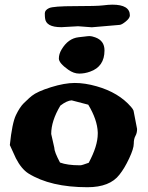

<svg xmlns="http://www.w3.org/2000/svg" viewBox="-20 -785 632 820"><path d="M460 -765.1Q534.2 -765.1 534.7 -719.7Q534.7 -707.5 517.3 -693.4Q500 -679.2 490.7 -678.7L372.1 -668.5L313.5 -672.9L242.2 -668.9H241.7Q175.8 -668.9 172.4 -707.5Q171.4 -714.4 171.4 -728Q171.4 -741.7 189.2 -750.2Q207 -758.8 300.8 -758.8Q394.5 -758.8 419.4 -762Q444.3 -765.1 460 -765.1ZM386.7 -625.5Q426.3 -611.3 426.3 -569.8Q426.3 -500.5 364.7 -479Q341.8 -470.7 318.4 -470.7Q294.9 -470.7 271.5 -487.3Q231.4 -515.6 231.4 -534.9Q231.4 -554.2 242.7 -573.2Q271 -621.1 315.9 -626Q333.5 -627.9 341.3 -628.9Q355 -630.9 363.3 -630.9Q371.6 -630.9 386.7 -625.5ZM397.5 -219.7Q395.5 -273.9 356.9 -337.9L286.1 -356.4Q266.1 -355.5 237.8 -334Q198.7 -268.6 198.7 -212.9L211.9 -154.3V-153.8Q211.9 -136.7 236.3 -90.8Q268.1 -79.1 319.8 -79.1H323.7Q329.6 -79.1 358.9 -89.8Q397.5 -161.6 397.5 -213.9Q397.5 -214.4 397.5 -215.3ZM22 -165.5Q31.7 -259.8 48.3 -293.9Q64.9 -328.1 81.5 -344.2Q98.1 -360.4 104.2 -365.7Q110.4 -371.1 115.7 -375.5Q139.6 -394.5 197.8 -412.6Q255.9 -430.7 299.3 -430.7Q342.8 -430.7 392.6 -416.5Q487.3 -389.6 540 -328.1Q547.4 -319.8 550.3 -312.5L565.4 -234.4V-233.4Q565.4 -216.8 558.3 -204.3Q551.3 -191.9 551.3 -171.1Q551.3 -150.4 531.5 -108.2Q511.7 -65.9 490.2 -39.1Q449.2 14.6 353.5 14.6Q195.8 14.6 101.1 -44.4Q71.3 -63.5 47.9 -108.9Z"/></svg>

Font: Drukaatie burti
Style: Heavy
Weight: 800
Version: Version 0.14